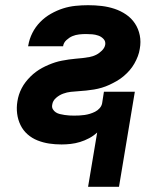

<svg xmlns="http://www.w3.org/2000/svg" viewBox="-20 -548 640 739"><path d="M319 171 354 -38Q340 -25 323 -16Q306 -7 288 -1.5Q270 4 252 6Q234 8 217 8Q192 8 169 4.5Q146 1 124.5 -7.5Q103 -16 86 -31Q69 -46 59 -66.5Q49 -87 46 -110.5Q43 -134 47 -158Q49 -171 53 -183.5Q57 -196 63.5 -208.5Q70 -221 78.5 -232Q87 -243 97 -253Q107 -263 118.5 -271.5Q130 -280 142 -286.5Q154 -293 167 -298.5Q180 -304 192.5 -308Q205 -312 218.5 -314.5Q232 -317 245 -319Q258 -321 271 -322Q284 -323 297.5 -324.5Q311 -326 324.5 -328.5Q338 -331 350 -337Q362 -343 372.5 -353.5Q383 -364 385 -376Q387 -389 378.5 -398Q370 -407 358.5 -411Q347 -415 335 -416Q323 -417 311 -417Q298 -417 284.5 -415.5Q271 -414 259 -409Q247 -404 236 -394Q225 -384 223 -371V-370H88L89 -374Q93 -398 104.5 -421Q116 -444 134.5 -463Q153 -482 176 -495Q199 -508 222.5 -515.5Q246 -523 270.5 -525.5Q295 -528 319 -528Q346 -528 371.5 -525Q397 -522 421 -514Q445 -506 465.5 -492Q486 -478 499.5 -457.5Q513 -437 518 -412Q523 -387 518 -360Q516 -346 510.5 -331.5Q505 -317 497 -303Q489 -289 478.5 -277Q468 -265 455.5 -254.5Q443 -244 429 -236Q415 -228 401 -221.5Q387 -215 372 -210.5Q357 -206 342 -203.5Q327 -201 312 -199.5Q297 -198 282 -197Q267 -196 252.5 -194.5Q238 -193 223 -187.5Q208 -182 195.5 -171Q183 -160 181 -145Q179 -135 183.5 -127.5Q188 -120 195 -115.5Q202 -111 210.5 -109Q219 -107 228.5 -105.5Q238 -104 247 -103.5Q256 -103 265 -103Q275 -103 285.5 -103.5Q296 -104 306 -105.5Q316 -107 326 -110Q336 -113 346 -118Q356 -123 363.5 -131.5Q371 -140 373 -150L380 -195H499L438 171Z"/></svg>

Font: Iosevka Aile Heavy
Style: Italic
Weight: 900
Italic angle: -9°
Designer: Belleve Invis
Foundry: Belleve Invis
Version: Version 31.1.0; ttfautohint (v1.8.4)